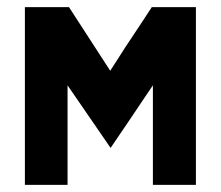

<svg xmlns="http://www.w3.org/2000/svg" viewBox="-20 -520 621 540"><path d="M50 -500H174L290 -321Q304 -342 318 -364.5Q332 -387 347 -409Q362 -431 377.5 -455Q393 -479 407 -500H531V0H410V-280Q405 -272 399.5 -264.5Q394 -257 389 -249Q365 -213 340 -176Q315 -139 291 -104L170 -280V0H50Z"/></svg>

Font: Tschichold
Style: Bold
Weight: 700
Designer: Peter Wiegel
Foundry: Peter Wiegel
Version: Version 1.000; ttfautohint (v1.3)